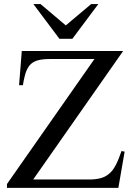

<svg xmlns="http://www.w3.org/2000/svg" viewBox="-20 -909 651 929"><path d="M552.7 0H13.7V-18.6L437 -623.5H226.1Q188 -623.5 166 -617.9Q144 -612.3 129.9 -599.6Q123.5 -593.8 118.2 -585.9Q112.8 -578.1 107.9 -566.4Q103 -554.7 98.9 -537.8Q94.7 -521 90.8 -496.6H72.3L85.4 -662.1H575.7L140.6 -40.5H412.1Q443.4 -40.5 466.8 -46.9Q490.2 -53.2 506.8 -67.4Q524.4 -81.1 539.1 -108.4Q553.7 -135.7 567.9 -178.2L583 -175.3ZM330.1 -721.2H267.6L141.6 -889.2H176.3L298.3 -786.1L420.9 -889.2H455.6Z"/></svg>

Font: Doulos SIL Compact
Style: Regular
Weight: 400
Designer: Walt Agee, Victor Gaultney, Peter Martin, Debbi Hosken
Foundry: SIL International
Version: Version 4.110; 2011; Maintenance release ; LnSpcTght